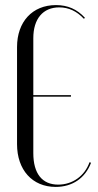

<svg xmlns="http://www.w3.org/2000/svg" viewBox="-20 -727 384 755"><path d="M47 -160C47 -59 107 8 199 8C264 8 315 -26 338 -87L332 -89C313 -35 265 -1 209 -1C146 -1 111 -44 111 -125V-347H259V-353H111V-577C111 -653 149 -698 213 -698C250 -698 282 -683 310 -653L314 -657C283 -691 246 -707 200 -707C107 -707 47 -641 47 -542Z"/></svg>

Font: Moniqa Display
Style: Regular
Weight: 400
Designer: Rajesh Rajput
Foundry: Rajesh Rajput
Version: Version 1.000